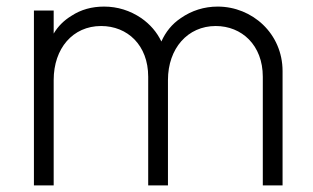

<svg xmlns="http://www.w3.org/2000/svg" viewBox="-20 -563 949 583"><path d="M143 0V-320C143 -416 201 -484 287 -484C367 -484 430 -426 430 -330V0H490V-320C490 -416 550 -484 635 -484C714 -484 778 -426 778 -330V0H838V-347C838 -461 746 -543 641 -543C600 -543 562 -531 529 -508C502 -490 483 -466 470 -437C456 -466 436 -489 409 -508C375 -531 337 -543 296 -543C259 -543 226 -534 197 -515C174 -501 156 -483 143 -461V-531H83V0Z"/></svg>

Font: Plus Jakarta Sans Light
Style: Regular
Weight: 300
Designer: Gumpita Rahayu
Foundry: Tokotype
Version: Version 2.071;gftools[0.9.30]